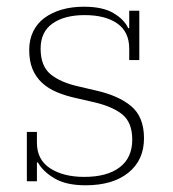

<svg xmlns="http://www.w3.org/2000/svg" viewBox="-20 -540 516 572"><path d="M235 12Q177 12 142.5 -8.5Q108 -29 93 -56H90V0H60V-147H90V-115Q90 -64 129.5 -38.5Q169 -13 231 -13Q299 -13 336.5 -41.5Q374 -70 374 -124Q374 -175 344.5 -199Q315 -223 258 -236L210 -247Q177 -254 150.5 -265Q124 -276 105.5 -293Q87 -310 77 -334Q67 -358 67 -391Q67 -422 79 -446.5Q91 -471 113 -487Q135 -503 164.5 -511.5Q194 -520 230 -520Q286 -520 318 -501Q350 -482 362 -456H365V-508H395V-361H365V-395Q365 -445 329.5 -470Q294 -495 232 -495Q172 -495 136.5 -470Q101 -445 101 -395Q101 -343 131 -318.5Q161 -294 216 -282L263 -271Q332 -256 370.5 -224Q409 -192 409 -128Q409 -63 362.5 -25.5Q316 12 235 12Z"/></svg>

Font: IBM Plex Serif ExtLt
Style: Regular
Weight: 200
Designer: Mike Abbink, Paul van der Laan, Pieter van Rosmalen
Foundry: Bold Monday
Version: Version 3.001